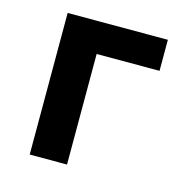

<svg xmlns="http://www.w3.org/2000/svg" viewBox="-83 -600 667 681"><g transform="rotate(15 250.0 -260.0)"><path d="M84 0V-520H452V-406H221V0Z"/></g></svg>

Font: Iosevka Term Curly Heavy
Style: Regular
Weight: 900
Designer: Belleve Invis
Foundry: Belleve Invis
Version: Version 32.3.0